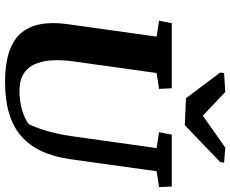

<svg xmlns="http://www.w3.org/2000/svg" viewBox="-97 -819 927 773"><g transform="rotate(90 366.5 -432.5)"><path d="M337.9 -609.4 273.9 -599.6 227.5 -266.6Q212.4 -160.2 241 -103.8Q269.5 -47.4 345.2 -47.4Q386.2 -47.4 421.6 -57.6Q457 -67.9 479.5 -84.5Q492.2 -108.9 506.1 -154.5Q520 -200.2 527.8 -254.4L576.2 -599.6L512.2 -609.4L522 -660.6H731L733.4 -609.4L669.4 -599.6L621.1 -252.9Q602.5 -119.1 527.8 -54.2Q453.1 10.7 310.1 10.7Q171.9 10.7 115.7 -51Q59.6 -112.8 77.1 -239.7L127.4 -599.6L63.5 -609.4L73.2 -660.6H335.4ZM274.4 -871.1 350.1 -876 445.8 -785.6 574.2 -876 634.8 -871.1 632.3 -855.5 483.9 -712.9 375.5 -717.8 272 -855.5Z"/></g></svg>

Font: Noticia Text
Style: Bold Italic
Weight: 700
Italic angle: -8°
Designer: JM Sole
Foundry: JM Sole
Version: Version 1.003